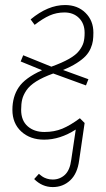

<svg xmlns="http://www.w3.org/2000/svg" viewBox="-20 -551 427 771"><path d="M355 -419.9Q355 -401.4 353 -387.2Q351.1 -373 343.8 -356.2Q336.4 -339.4 323.5 -325.7Q310.5 -312 287.6 -297.4Q264.6 -282.7 232.9 -270L335 -232.9L325.2 -208L193.8 -255.9Q151.9 -240.7 125.2 -223.9Q98.6 -207 85.9 -188Q73.2 -168.9 69.1 -151.6Q64.9 -134.3 64.9 -109.9Q64.9 -66.9 91.1 -43.9Q117.2 -21 158.2 -21Q198.2 -21 230.5 -34.4Q262.7 -47.9 300.8 -76.2L319.8 -57.1L297.9 92.8Q291 146 262 173.1Q232.9 200.2 191.9 200.2Q149.4 200.2 117.2 168L136.2 147Q146 155.3 152.1 159.2Q158.2 163.1 168.7 166.5Q179.2 169.9 191.9 169.9Q219.7 169.9 240.2 151.4Q260.7 132.8 266.1 90.8L284.2 -30.8Q221.2 9.8 157.2 9.8Q101.1 9.8 65.4 -22.9Q29.8 -55.7 29.8 -109.9Q29.8 -162.6 55.2 -200.4Q80.6 -238.3 148.9 -269L63 -304.2L73.2 -329.1L184.1 -284.2L186 -283.2Q229.5 -298.8 257.1 -314.5Q284.7 -330.1 297.9 -347.4Q311 -364.7 315.4 -380.4Q319.8 -396 319.8 -418.9Q319.8 -456.1 297.4 -478.5Q274.9 -501 238.8 -501Q207 -501 179.4 -488.8Q151.9 -476.6 119.1 -451.2L103 -473.1Q172.4 -530.8 241.2 -530.8Q291.5 -530.8 323.2 -499.5Q355 -468.3 355 -419.9Z"/></svg>

Font: Fira Sans Compressed UltraLight
Style: Italic
Weight: 200
Width: 3
Italic angle: -8°
Designer: Carrois Corporate & Edenspiekermann AG
Foundry: Carrois Corporate GbR & Edenspiekermann AG
Version: Version 4.203;PS 004.203;hotconv 1.0.88;makeotf.lib2.5.64775